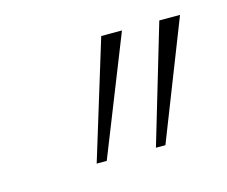

<svg xmlns="http://www.w3.org/2000/svg" viewBox="-45 -812 370 313"><g transform="rotate(-15 139.5 -655.5)"><path d="M185 -556 244 -755H279L201 -556ZM85 -556 146 -755H181L102 -556Z"/></g></svg>

Font: DM Sans 11pt Thin
Style: Italic
Weight: 250
Italic angle: -10°
Version: Version 4.004;gftools[0.9.30]